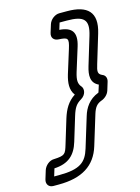

<svg xmlns="http://www.w3.org/2000/svg" viewBox="-182 -778 774 1065"><g transform="rotate(-15 205.5 -245.5)"><path d="M318 -499C342 -577 315 -610 244 -615L256 -654H297C397 -654 423 -626 397 -540L348 -378C334 -331 331 -286 377 -265L364 -224L362 -222C307 -201 280 -158 267 -114L214 59C192 131 156 163 34 163H6L19 120C102 116 142 76 163 7L205 -131C219 -177 232 -195 261 -212C291 -230 295 -263 282 -279C264 -299 263 -321 276 -364ZM-30 117 -45 166C-53 192 -38 213 -12 213H19C153 213 232 163 264 59L317 -114C328 -149 341 -165 367 -175C386 -181 407 -198 414 -221L428 -267C434 -285 429 -305 409 -312C385 -323 385 -337 398 -378L447 -540C482 -656 428 -704 312 -704H268C242 -704 215 -683 207 -657L193 -612C184 -584 201 -566 227 -565C280 -562 286 -557 268 -499L226 -364C213 -320 209 -278 234 -246C191 -218 170 -179 155 -131L113 7C97 60 94 67 29 70C4 70 -22 92 -30 117Z"/></g></svg>

Font: DIN Rundschrift
Style: MittelKontKu
Weight: 400
Version: Version 1.027